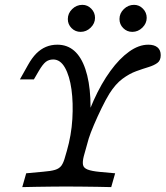

<svg xmlns="http://www.w3.org/2000/svg" viewBox="-20 -765 677 785"><path d="M249.2 -2.4Q223.4 -2.4 192.7 -2Q162.1 -1.6 130.6 -1.2Q99.2 -0.8 71 0L87.1 -56.5L156.5 -62.9Q187.9 -65.3 205.2 -70.6Q222.6 -75.8 231.5 -88.3Q240.3 -100.8 246.8 -125.8L253.2 -147.6Q271.8 -212.1 275.8 -278.2Q279.8 -344.4 272.2 -399.6Q264.5 -454.8 245.6 -488.3Q226.6 -521.8 197.6 -521.8Q179.8 -521.8 167.3 -512.1Q154.8 -502.4 138.7 -475L118.5 -440.3H61.3L94.4 -499.2Q110.5 -528.2 128.6 -546.4Q146.8 -564.5 168.1 -573.4Q189.5 -582.3 214.5 -582.3Q295.2 -582.3 329 -482.7Q362.9 -383.1 342.7 -204.8L308.9 -200.8Q331.5 -284.7 362.9 -354.4Q394.4 -424.2 431.5 -475Q468.5 -525.8 508.1 -554Q547.6 -582.3 586.3 -582.3Q610.5 -582.3 623.8 -571.4Q637.1 -560.5 637.1 -539.5Q637.1 -517.7 623.4 -507.7Q609.7 -497.6 587.1 -490.7Q564.5 -483.9 536.7 -473.8Q508.9 -463.7 480.6 -442.7Q452.4 -421.8 427.4 -382.3Q412.9 -358.9 395.6 -323.4Q378.2 -287.9 363.7 -253.6Q349.2 -219.4 342.7 -198.4L322.6 -126.6Q316.9 -104 319.4 -91.1Q321.8 -78.2 338.3 -71.8Q354.8 -65.3 388.7 -62.1L450.8 -56.5L434.7 0Q409.7 -0.8 377.8 -1.2Q346 -1.6 312.1 -2Q278.2 -2.4 248.4 -2.4H250ZM309.7 -634.7Q287.9 -634.7 272.6 -650Q257.3 -665.3 257.3 -687.1Q257.3 -710.5 275 -727.8Q292.7 -745.2 316.9 -745.2Q337.9 -745.2 353.2 -729.4Q368.5 -713.7 368.5 -691.9Q368.5 -669.4 350.8 -652Q333.1 -634.7 309.7 -634.7ZM521 -634.7Q499.2 -634.7 483.9 -650Q468.5 -665.3 468.5 -687.1Q468.5 -710.5 486.3 -727.8Q504 -745.2 528.2 -745.2Q549.2 -745.2 564.5 -729.4Q579.8 -713.7 579.8 -691.9Q579.8 -669.4 562.1 -652Q544.4 -634.7 521 -634.7Z"/></svg>

Font: Playfair 5pt SemiExpanded Light
Style: Italic
Weight: 300
Width: 6
Italic angle: -15.6°
Designer: Claus Eggers Sørensen
Foundry: Claus Eggers Sørensen
Version: Version 2.203